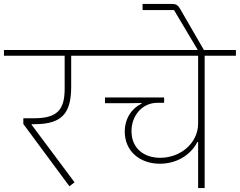

<svg xmlns="http://www.w3.org/2000/svg" viewBox="-40 -951 1213 971"><path d="M311 -9 337 -29 120 -320V-323H136C280 -323 320 -385 320 -514V-669H457V-698H-20V-669H287V-502C287 -399 252 -353 134 -353H78V-324Z M962 0H995V-669H1153V-698H417V-669H962V-327C962 -227 873 -153 770 -153C690 -153 625 -199 625 -288C625 -364 677 -431 756 -431H790V-458H491V-429H595L676 -430V-427C626 -403 591 -352 591 -285C591 -187 667 -123 768 -123C867 -123 932 -180 958 -233H962Z M968 -685H993V-695L871 -906C862 -922 852 -931 833 -931H681V-900H840L936 -739Z"/></svg>

Font: IBM Plex Devanagari ExtraLight
Style: Regular
Weight: 200
Designer: Mike Abbink, Paul van der Laan, Pieter van Rosmalen, Erin McLaughlin
Foundry: Bold Monday
Version: Version 1.0